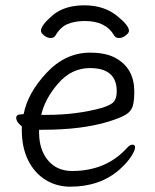

<svg xmlns="http://www.w3.org/2000/svg" viewBox="-20 -684 583 722"><path d="M244 18Q193 18 151.5 -7.5Q110 -33 86 -81Q62 -129 62 -195V-209Q41 -225 41 -241Q41 -254 60 -254L69 -255Q84 -334 155 -410Q226 -486 319 -486Q381 -486 418 -464Q485 -425 485 -340Q485 -306 479.5 -286Q474 -266 454 -253.5Q434 -241 389 -227Q289 -196 140 -196H127V-186Q127 -121 160.5 -81Q194 -41 251 -41Q377 -41 455 -125Q468 -140 478 -140Q488 -140 488 -129.5Q488 -119 473.5 -96Q459 -73 429 -46Q356 18 244 18ZM135 -252H155Q267 -252 362 -278Q398 -289 408.5 -302Q419 -315 419 -341Q419 -428 318 -428Q249 -428 199 -370.5Q149 -313 135 -252ZM189 -551Q183 -541 170.5 -541Q158 -541 146 -550.5Q134 -560 134 -568Q134 -589 178 -626.5Q222 -664 297.5 -664Q373 -664 423 -622Q465 -588 465 -568Q465 -560 452.5 -550.5Q440 -541 427.5 -541Q415 -541 409 -551Q378 -605 299 -605Q261 -605 234 -593.5Q207 -582 189 -551Z"/></svg>

Font: LXGW WenKai TC
Style: Regular
Weight: 400
Designer: LXGW / Fontworks Inc.
Foundry: LXGW / Fontworks Inc.
Version: Version 1.330